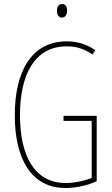

<svg xmlns="http://www.w3.org/2000/svg" viewBox="-20 -931 560 961"><path d="M291 -911C271 -911 265 -893 265 -877C265 -859 273 -843 290 -843C306 -843 316 -857 316 -878C316 -894 310 -911 291 -911ZM298 -351V-326H439V-40C402 -26 354 -15 309 -15C149 -15 80 -157 80 -354C80 -556 152 -699 314 -699C355 -699 398 -690 443 -658L457 -680C408 -713 362 -724 314 -724C138 -724 54 -574 54 -354C54 -143 132 10 308 10C355 10 415 -1 464 -24V-351Z"/></svg>

Font: Noto Sans Oriya ExtCond Thin
Style: Regular
Weight: 100
Width: 2
Designer: Amélie Bonet and Sol Matas
Foundry: Google LLC
Version: Version 2.006